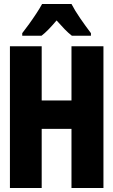

<svg xmlns="http://www.w3.org/2000/svg" viewBox="-20 -947 570 967"><path d="M30 0V-714H190V-441H340V-714H501V0H340V-298H190V0ZM92 -780Q107 -799 126.5 -826Q146 -853 164 -880.5Q182 -908 192 -927H340Q357 -894 383.5 -855.5Q410 -817 438 -780V-767H342Q324 -781 305.5 -800Q287 -819 265 -844Q243 -818 224 -798.5Q205 -779 189 -767H92Z"/></svg>

Font: Noto Sans Mono Condensed Black
Style: Regular
Weight: 900
Width: 3
Designer: Monotype Design Team
Foundry: Monotype Imaging Inc.
Version: Version 2.014